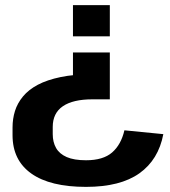

<svg xmlns="http://www.w3.org/2000/svg" viewBox="-20 -560 664 750"><path d="M29 -62Q29 -96 38.5 -126.5Q48 -157 70 -183.5Q92 -210 128 -229Q164 -248 217 -259Q270 -270 341 -270L265 -216V-355H409V-172H341Q265 -172 225.5 -145Q186 -118 186 -64V-36Q186 -5 199 18Q212 41 240.5 53.5Q269 66 316 66Q383 66 418 35.5Q453 5 466 -51L618 -36Q599 64 524.5 117Q450 170 316 170Q176 170 102.5 118Q29 66 29 -32ZM265 -418V-540H409V-418Z"/></svg>

Font: Pathway Extreme 28pt
Style: Bold
Weight: 700
Designer: Eduardo Rodriguez Tunni
Foundry: Eduardo Rodriguez Tunni
Version: Version 1.001;gftools[0.9.26]